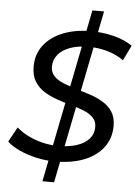

<svg xmlns="http://www.w3.org/2000/svg" viewBox="-61 -867 746 1034"><g transform="rotate(5 311.5 -350.0)"><path d="M208 120 396 -820H459L271 120ZM268 8Q215 8 164.5 -3.5Q114 -15 72.5 -34Q31 -53 6 -77L50 -157Q77 -133 113.5 -115Q150 -97 191.5 -87Q233 -77 277 -77Q333 -77 376 -91Q419 -105 442.5 -131.5Q466 -158 466 -196Q466 -227 446 -247Q426 -267 394.5 -279.5Q363 -292 324.5 -302.5Q286 -313 247.5 -326.5Q209 -340 177.5 -360Q146 -380 126.5 -411.5Q107 -443 107 -491Q107 -558 144 -606.5Q181 -655 246.5 -681.5Q312 -708 398 -708Q463 -708 522 -693Q581 -678 623 -649L583 -567Q544 -595 495 -609Q446 -623 393 -623Q336 -623 294 -608Q252 -593 229 -565.5Q206 -538 205 -501Q205 -469 224 -449Q243 -429 275 -416Q307 -403 345.5 -391.5Q384 -380 422 -367.5Q460 -355 492.5 -335.5Q525 -316 544.5 -286Q564 -256 564 -210Q564 -143 526.5 -93.5Q489 -44 422.5 -18Q356 8 268 8Z"/></g></svg>

Font: MOST Montserrat Medium
Style: Italic
Weight: 500
Italic angle: -11.3°
Designer: Julieta Ulanovsky
Foundry: Julieta Ulanovsky
Version: Version 8.000;March 11, 2024;FontCreator 15.0.0.2926 64-bit